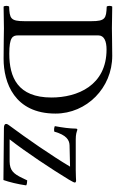

<svg xmlns="http://www.w3.org/2000/svg" viewBox="208 -896 690 1147"><g transform="rotate(90 553.5 -322.0)"><path d="M148 -645C112 -645 59 -646 19 -647C13 -641 13 -620 19 -614C89 -611 106 -606 106 -523V-122C106 -39 89 -34 19 -31C13 -25 13 -4 19 2C58 1 111 0 149 0C186 0 228 2 331 2C472 2 658 -62 658 -308C658 -494 505 -647 313 -647C242 -647 187 -645 148 -645ZM191 -84V-564C191 -599 226 -613 275 -613C491 -613 562 -438 562 -284C562 -82 441 -32 300 -32C202 -32 191 -52 191 -84ZM754 -439C752 -439 748 -435 748 -433C747 -388 742 -353 733 -304C742 -300 754 -298 766 -301C786 -374 817 -391 847 -392L975 -395C907 -281 807 -137 729 -32C720 -20 720 -17 720 -12C720 -5 728 0 743 0L1055 3C1067 -31 1080 -83 1087 -133C1081 -137 1069 -139 1057 -139L1043 -110C1018 -57 997 -35 945 -34H812C886 -128 990 -285 1052 -387C1067 -412 1070 -420 1070 -424C1070 -428 1065 -431 1058 -431C1053 -431 1025 -429 996 -429H813C781 -429 769 -434 754 -439Z"/></g></svg>

Font: Libertinus Serif
Style: Regular
Weight: 400
Designer: Philipp H. Poll, Khaled Hosny
Foundry: Caleb Maclennan
Version: Version 7.050;RELEASE